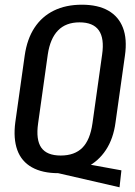

<svg xmlns="http://www.w3.org/2000/svg" viewBox="-20 -728 573 816"><path d="M197 1 227 -53 496 -4 488 68ZM228 8Q160 8 115.5 -17Q71 -42 53.5 -90.5Q36 -139 45 -208L85 -492Q95 -562 126.5 -610Q158 -658 209 -683Q260 -708 328 -708Q396 -708 440 -683Q484 -658 502.5 -610Q521 -562 511 -492L471 -208Q462 -139 430 -90.5Q398 -42 347 -17Q296 8 228 8ZM238 -67Q297 -67 330 -100Q363 -133 373 -204L414 -496Q424 -565 400 -599Q376 -633 318 -633Q260 -633 226.5 -598.5Q193 -564 183 -496L142 -204Q132 -134 155.5 -100.5Q179 -67 238 -67Z"/></svg>

Font: Pathway Extreme Condensed Medium
Style: Italic
Weight: 500
Width: 3
Italic angle: -8°
Version: Version 1.001;gftools[0.9.26]